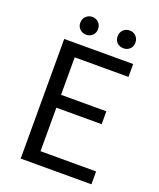

<svg xmlns="http://www.w3.org/2000/svg" viewBox="-163 -1008 915 1107"><g transform="rotate(20 294.0 -454.5)"><path d="M100 0V-734H523V-655H193V-425H471V-346H193V-79H534V0ZM209 -800Q187 -800 171 -815Q155 -830 155 -854Q155 -878 171 -893.5Q187 -909 209 -909Q233 -909 248.5 -893.5Q264 -878 264 -854Q264 -830 248.5 -815Q233 -800 209 -800ZM439 -800Q415 -800 399.5 -815Q384 -830 384 -854Q384 -878 399.5 -893.5Q415 -909 439 -909Q462 -909 477.5 -893.5Q493 -878 493 -854Q493 -830 477.5 -815Q462 -800 439 -800Z"/></g></svg>

Font: Chiron Sans HK TT
Style: Regular
Weight: 400
Designer: Ryoko NISHIZUKA 西塚涼子 (kana, bopomofo & ideographs); Paul D. Hunt (Latin, Greek & Cyrillic); Sandoll Communications 산돌커뮤니
Foundry: Adobe
Version: Version 2.022;hotconv 1.0.109;makeotfexe 2.5.65596